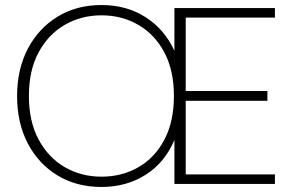

<svg xmlns="http://www.w3.org/2000/svg" viewBox="-20 -732 1172 764"><path d="M384 12Q285 12 209.5 -33.5Q134 -79 91 -160.5Q48 -242 48 -350Q48 -457 91 -538.5Q134 -620 209.5 -666Q285 -712 384 -712Q484 -712 559.5 -663.5Q635 -615 674 -530V-700H1074V-662H719V-370H1044V-331H719V-38H1074V0H674V-175Q636 -85 559.5 -36.5Q483 12 384 12ZM384 -29Q465 -29 530.5 -66.5Q596 -104 634 -176Q672 -248 672 -350Q672 -452 634 -523.5Q596 -595 530.5 -633Q465 -671 384 -671Q303 -671 237.5 -633Q172 -595 133.5 -523.5Q95 -452 95 -350Q95 -249 133.5 -177Q172 -105 237.5 -67Q303 -29 384 -29Z"/></svg>

Font: DM Sans ExtraLight
Style: Regular
Weight: 200
Designer: Colophon Foundry, Jonny Pinhorn
Foundry: Colophon Foundry
Version: Version 4.004; ttfautohint (v1.8.4.7-5d5b)